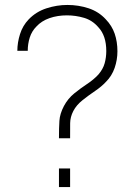

<svg xmlns="http://www.w3.org/2000/svg" viewBox="-20 -755 544 775"><path d="M218 -197Q218 -239 219.8 -267.2Q221.5 -295.5 238 -327Q254 -357 279.5 -377.8Q305 -398.5 331.5 -416Q358 -433.5 377 -454Q396 -476 402.5 -499.8Q409 -523.5 409 -549Q409 -580 401 -604Q393 -628 377 -645Q353 -673 319.2 -683Q285.5 -693 250 -693Q212 -693 179.8 -681.8Q147.5 -670.5 127 -648Q108.5 -629.5 100.2 -603.8Q92 -578 92 -550H50Q50 -583 60.8 -617.2Q71.5 -651.5 96 -677Q126 -708 167.8 -721.5Q209.5 -735 252 -735Q297 -735 337.8 -721.5Q378.5 -708 407 -677Q432 -651 443 -618.8Q454 -586.5 454 -548Q454 -513.5 442.8 -481Q431.5 -448.5 408 -425Q390 -405.5 363.8 -387.8Q337.5 -370 313 -350.5Q288.5 -331 276 -307Q263.5 -283 263.2 -257.8Q263 -232.5 263 -197ZM218 0V-75H263V0Z"/></svg>

Font: Manrope ExtraLight
Style: Regular
Weight: 200
Designer: Mikhail Sharanda
Foundry: Mikhail Sharanda
Version: Version 4.505